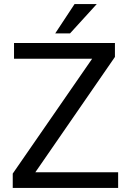

<svg xmlns="http://www.w3.org/2000/svg" viewBox="-20 -922 639 942"><path d="M559.6 -76.7V0H42.5V-70.3L432.1 -633.8H48.8V-710.9H543.9V-642.6L153.3 -76.7ZM251 -758.3 345.7 -901.9H454.6L323.7 -758.3Z"/></svg>

Font: Vazirmatn UI FD
Style: Regular
Weight: 400
Designer: Saber Rastikerdar
Foundry: Saber Rastikerdar
Version: Version 33.003